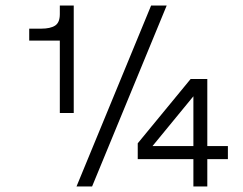

<svg xmlns="http://www.w3.org/2000/svg" viewBox="-20 -670 874 690"><path d="M195 -650H245V-264H195V-524H85V-567H128Q161 -567 178 -578Q195 -589 195 -619ZM523 -650H579L311 0H255ZM725 -98V0H675V-98H475V-155L665 -386H725V-145H799V-98ZM675 -145V-324L528 -145Z"/></svg>

Font: Overused Grotesk Light
Style: Italic
Weight: 300
Italic angle: -10°
Version: Version 0.003